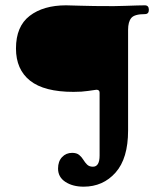

<svg xmlns="http://www.w3.org/2000/svg" viewBox="-20 -493 579 721"><path d="M294 208Q253 208 225.5 190Q198 172 198 140Q198 113 213 97Q228 81 251 81Q268 81 277.5 89Q287 97 293 107Q299 117 307 125Q315 133 329 133Q354 133 354 91V-145Q354 -156 342 -156Q333 -155 310.5 -151.5Q288 -148 256 -148Q146 -148 93 -190Q40 -232 40 -311Q40 -394 91.5 -433.5Q143 -473 228 -473Q243 -473 284 -471.5Q325 -470 407 -470Q425 -470 449.5 -471Q474 -472 495.5 -472.5Q517 -473 524 -473Q539 -473 539 -456Q539 -440 524 -440Q485 -440 473 -425.5Q461 -411 461 -381V-3Q461 102 414 155Q367 208 294 208Z"/></svg>

Font: Zen Old Mincho
Style: Bold
Weight: 700
Designer: Yoshimichi Ohira
Foundry: Positype
Version: Version 1.500